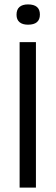

<svg xmlns="http://www.w3.org/2000/svg" viewBox="-20 -851 252 871"><path d="M69 0V-660H143V0ZM107 -739Q82 -739 68.5 -750.5Q55 -762 55 -784Q55 -808 68.5 -819.5Q82 -831 107 -831Q134 -831 147.5 -819.5Q161 -808 161 -785Q161 -762 147.5 -750.5Q134 -739 107 -739Z"/></svg>

Font: Bricolage Grotesque Condensed Light
Style: Regular
Weight: 300
Width: 3
Designer: Mathieu Triay
Foundry: Atelier Triay
Version: Version 1.000;gftools[0.9.30]